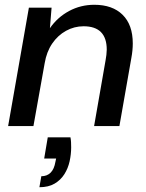

<svg xmlns="http://www.w3.org/2000/svg" viewBox="-20 -528 611 804"><path d="M14 0 101 -496H196L189 -410Q221 -456 269.5 -482Q318 -508 375 -508Q451 -508 493.5 -466Q536 -424 536 -346Q536 -332 534.5 -316.5Q533 -301 530 -285L480 0H374L422 -275Q424 -285 425.5 -298Q427 -311 427 -320Q427 -418 330 -418Q291 -418 256.5 -399Q222 -380 198.5 -345.5Q175 -311 167 -263L120 0ZM145 256 153 210Q177 210 192 195Q207 180 212 150L215 136H165L180 47H275Q277 57 277.5 67.5Q278 78 278 89Q278 118 271.5 147.5Q265 177 249.5 201.5Q234 226 208.5 241Q183 256 145 256Z"/></svg>

Font: Rethink Sans Medium
Style: Italic
Weight: 500
Italic angle: -10°
Designer: The Rethink Sans project authors (Hans Thiessen). DM Sans designed by Colophon Foundry.
Foundry: Rethink Communications LLC
Version: Version 1.001